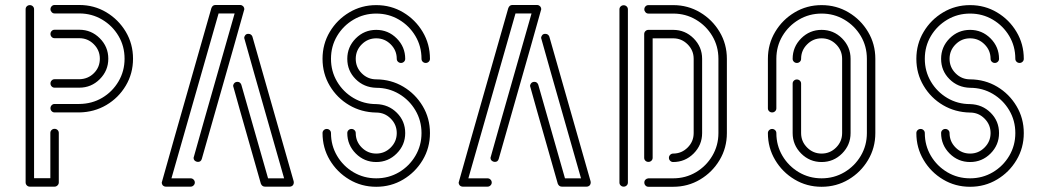

<svg xmlns="http://www.w3.org/2000/svg" viewBox="-20 -733 4121 754"><path d="M291.5 -388.7H194.3Q187.5 -388.7 182.9 -393.6Q178.2 -398.4 178.2 -405.3Q178.2 -412.1 182.9 -417Q187.5 -421.9 194.3 -421.9H292.5Q326.2 -422.9 349.1 -446Q372.1 -469.2 372.1 -502.4Q372.1 -535.6 348.4 -559.3Q324.7 -583 291.5 -583H194.3Q187.5 -583 182.9 -587.9Q178.2 -592.8 178.2 -599.6Q178.2 -606.4 182.9 -611.3Q187.5 -616.2 194.3 -616.2H291.5Q338.4 -616.2 371.8 -582.8Q405.3 -549.3 405.3 -502.4Q405.3 -455.6 371.8 -422.1Q338.4 -388.7 291.5 -388.7ZM194.3 0H97.2Q90.3 0 85.4 -4.9Q80.6 -9.8 80.6 -16.6V-696.8Q80.6 -703.6 85.4 -708.3Q90.3 -712.9 97.2 -712.9Q104 -712.9 108.9 -708.3Q113.8 -703.6 113.8 -696.8V-33.2H177.7V-210.9Q177.7 -217.8 182.6 -222.4Q187.5 -227.1 194.3 -227.1Q201.2 -227.1 206.1 -222.4Q210.9 -217.8 210.9 -210.9V-16.6Q210.9 -9.8 205.8 -4.9Q200.7 0 194.3 0ZM291.5 -291.5H194.3Q187.5 -291.5 182.9 -296.4Q178.2 -301.3 178.2 -308.1Q178.2 -314.9 182.9 -319.8Q187.5 -324.7 194.3 -324.7H291.5Q341.3 -325.2 381.3 -348.9Q421.4 -372.6 445.3 -413.1Q469.2 -453.6 469.2 -502.4Q469.2 -551.8 445.3 -592Q421.4 -632.3 380.9 -656.2Q340.3 -680.2 291.5 -680.2H194.3Q187.5 -680.2 182.9 -685.3Q178.2 -690.4 178.2 -696.8Q178.2 -703.6 182.9 -708.5Q187.5 -713.4 194.3 -713.4H291.5Q349.6 -713.4 397.5 -684.8Q445.3 -656.2 473.9 -608.4Q502.4 -560.5 502.4 -502.4Q502.4 -444.3 473.9 -396.5Q445.3 -348.6 397.7 -320.6Q350.1 -292.5 291.5 -291.5Z M728.5 0H631.3Q623.5 0 618.2 -6.3Q615.2 -11.2 615.2 -16.1Q615.2 -19 810.1 -701.2Q814.9 -713.4 825.7 -713.4H923.3Q930.7 -713.4 936.5 -706.5Q939.5 -702.1 939.5 -696.8Q939.5 -693.8 772.5 -108.9Q769 -97.2 757.3 -97.2Q754.9 -97.2 752 -98.1Q740.2 -102.1 740.2 -113.3Q740.2 -115.7 901.4 -680.2H838.4L653.3 -32.7H728.5Q735.4 -32.7 740.2 -27.8Q745.1 -22.9 745.1 -16.1Q745.1 -9.8 740.2 -4.9Q735.4 0 728.5 0ZM1117.7 0H1020.5Q1009.3 0 1004.4 -11.7Q895.5 -393.1 895.5 -395.5Q895.5 -399.4 898.4 -404.3Q903.3 -411.6 912.6 -411.6Q923.3 -411.6 927.7 -400.4L1032.7 -32.7H1095.7Q939 -581.5 939 -584Q939 -588.4 941.9 -592.8Q945.8 -600.1 955.1 -600.1Q966.8 -600.1 971.2 -589.4L1133.3 -21L1133.8 -16.1Q1133.8 -11.2 1130.9 -6.3Q1125.5 0 1117.7 0Z M1457.5 -96.7Q1410.6 -96.7 1377.2 -130.1Q1343.8 -163.6 1343.8 -210.4Q1343.8 -217.3 1348.6 -221.9Q1353.5 -226.6 1360.4 -226.6Q1367.2 -226.6 1372.1 -221.9Q1377 -217.3 1377 -210.4Q1377 -177.2 1400.6 -153.6Q1424.3 -129.9 1457.5 -129.9Q1490.7 -129.9 1514.4 -153.6Q1538.1 -177.2 1538.1 -210.4Q1538.1 -243.7 1514.4 -267.3Q1490.7 -291 1457.5 -291Q1398.9 -292 1351.3 -320.1Q1303.7 -348.1 1275.1 -396Q1246.6 -443.8 1246.6 -502Q1246.6 -560.1 1275.1 -607.9Q1303.7 -655.8 1351.6 -684.3Q1399.4 -712.9 1457.5 -712.9Q1515.6 -712.9 1563.5 -684.3Q1611.3 -655.8 1639.9 -607.9Q1668.5 -560.1 1668.5 -502Q1668.5 -495.1 1663.6 -490.5Q1658.7 -485.8 1651.9 -485.8Q1645 -485.8 1640.1 -490.5Q1635.3 -495.1 1635.3 -502Q1635.3 -551.3 1611.3 -591.6Q1587.4 -631.8 1546.9 -655.8Q1506.3 -679.7 1457.5 -679.7Q1408.7 -679.7 1368.2 -655.8Q1327.6 -631.8 1303.7 -591.6Q1279.8 -551.3 1279.8 -502Q1279.8 -453.1 1303.7 -412.6Q1327.6 -372.1 1368.2 -348.1Q1408.7 -324.2 1457.5 -324.2Q1505.9 -322.8 1538.6 -290Q1571.3 -257.3 1571.3 -210.4Q1571.3 -163.6 1537.8 -130.1Q1504.4 -96.7 1457.5 -96.7ZM1457.5 0.5Q1399.4 0.5 1351.6 -28.1Q1303.7 -56.6 1275.1 -104.5Q1246.6 -152.3 1246.6 -210.4Q1246.6 -217.3 1251.5 -221.9Q1256.3 -226.6 1263.2 -226.6Q1270 -226.6 1274.9 -221.9Q1279.8 -217.3 1279.8 -210.4Q1279.8 -161.6 1303.7 -121.1Q1327.6 -80.6 1368.2 -56.6Q1408.7 -32.7 1457.5 -32.7Q1506.3 -32.7 1546.9 -56.6Q1587.4 -80.6 1611.3 -121.1Q1635.3 -161.6 1635.3 -210.4Q1635.3 -259.3 1611.3 -299.8Q1587.4 -340.3 1546.9 -364.3Q1506.3 -388.2 1457.5 -388.2Q1409.2 -389.6 1376.5 -422.4Q1343.8 -455.1 1343.8 -502Q1343.8 -548.8 1377.2 -582.3Q1410.6 -615.7 1457.5 -615.7Q1504.4 -615.7 1537.8 -582.3Q1571.3 -548.8 1571.3 -502Q1571.3 -495.1 1566.4 -490.5Q1561.5 -485.8 1554.7 -485.8Q1547.9 -485.8 1543 -490.5Q1538.1 -495.1 1538.1 -502Q1538.1 -535.2 1514.4 -558.8Q1490.7 -582.5 1457.5 -582.5Q1424.3 -582.5 1400.6 -558.8Q1377 -535.2 1377 -502Q1377 -468.8 1400.6 -445.1Q1424.3 -421.4 1457.5 -421.4Q1516.1 -420.9 1563.7 -392.6Q1611.3 -364.3 1639.9 -316.4Q1668.5 -268.6 1668.5 -210.4Q1668.5 -152.3 1639.9 -104.5Q1611.3 -56.6 1563.5 -28.1Q1515.6 0.5 1457.5 0.5Z M1894.5 0H1797.4Q1789.6 0 1784.2 -6.3Q1781.2 -11.2 1781.2 -16.1Q1781.2 -19 1976.1 -701.2Q1981 -713.4 1991.7 -713.4H2089.4Q2096.7 -713.4 2102.5 -706.5Q2105.5 -702.1 2105.5 -696.8Q2105.5 -693.8 1938.5 -108.9Q1935.1 -97.2 1923.3 -97.2Q1920.9 -97.2 1918 -98.1Q1906.2 -102.1 1906.2 -113.3Q1906.2 -115.7 2067.4 -680.2H2004.4L1819.3 -32.7H1894.5Q1901.4 -32.7 1906.2 -27.8Q1911.1 -22.9 1911.1 -16.1Q1911.1 -9.8 1906.2 -4.9Q1901.4 0 1894.5 0ZM2283.7 0H2186.5Q2175.3 0 2170.4 -11.7Q2061.5 -393.1 2061.5 -395.5Q2061.5 -399.4 2064.5 -404.3Q2069.3 -411.6 2078.6 -411.6Q2089.4 -411.6 2093.8 -400.4L2198.7 -32.7H2261.7Q2105 -581.5 2105 -584Q2105 -588.4 2107.9 -592.8Q2111.8 -600.1 2121.1 -600.1Q2132.8 -600.1 2137.2 -589.4L2299.3 -21L2299.8 -16.1Q2299.8 -11.2 2296.9 -6.3Q2291.5 0 2283.7 0Z M2526.4 0.5Q2519.5 0.5 2514.9 -4.4Q2510.3 -9.3 2510.3 -16.1Q2510.3 -22.9 2514.9 -27.6Q2519.5 -32.2 2526.4 -32.7H2623.5Q2672.4 -32.7 2712.9 -56.6Q2753.4 -80.6 2777.3 -121.1Q2801.3 -161.6 2801.3 -210.4V-502Q2801.3 -551.3 2777.3 -591.6Q2753.4 -631.8 2712.9 -655.8Q2672.4 -679.7 2623.5 -679.7H2526.4Q2519.5 -679.7 2514.9 -684.8Q2510.3 -689.9 2510.3 -696.3Q2510.3 -703.1 2514.9 -708Q2519.5 -712.9 2526.4 -712.9H2623.5Q2681.6 -712.9 2729.5 -684.3Q2777.3 -655.8 2805.9 -607.9Q2834.5 -560.1 2834.5 -502V-210.4Q2834.5 -152.3 2805.9 -104.5Q2777.3 -56.6 2729.5 -28.1Q2681.6 0.5 2623.5 0.5ZM2429.2 0Q2422.4 0 2417.5 -4.6Q2412.6 -9.3 2412.6 -16.1V-696.3Q2412.6 -703.1 2417.5 -707.8Q2422.4 -712.4 2429.2 -712.4Q2436 -712.4 2440.9 -707.8Q2445.8 -703.1 2445.8 -696.3V-16.1Q2445.8 -9.3 2440.9 -4.6Q2436 0 2429.2 0ZM2623.5 -96.7Q2616.7 -96.7 2611.8 -101.6Q2606.9 -106.4 2606.9 -113.3Q2606.9 -120.1 2611.8 -125Q2616.7 -129.9 2623.5 -129.9Q2656.7 -129.9 2680.4 -153.6Q2704.1 -177.2 2704.1 -210.4V-502Q2704.1 -535.2 2680.4 -558.8Q2656.7 -582.5 2623.5 -582.5H2543V-113.3Q2543 -106.4 2538.1 -101.8Q2533.2 -97.2 2526.4 -97.2Q2519.5 -97.2 2514.6 -101.8Q2509.8 -106.4 2509.8 -113.3V-599.1Q2509.8 -606 2514.6 -610.8Q2519.5 -615.7 2526.4 -615.7H2623.5Q2670.4 -615.7 2703.9 -582.3Q2737.3 -548.8 2737.3 -502V-210.4Q2737.3 -163.6 2703.9 -130.1Q2670.4 -96.7 2623.5 -96.7Z M3206.5 0.5Q3148.4 0.5 3100.6 -28.1Q3052.7 -56.6 3024.2 -104.5Q2995.6 -152.3 2995.6 -210.4Q2995.6 -217.3 3000.5 -221.9Q3005.4 -226.6 3012.2 -226.6Q3019 -226.6 3023.9 -221.9Q3028.8 -217.3 3028.8 -210.4Q3028.8 -161.6 3052.7 -121.1Q3076.7 -80.6 3117.2 -56.6Q3157.7 -32.7 3206.5 -32.7Q3255.4 -32.7 3295.9 -56.6Q3336.4 -80.6 3360.4 -121.1Q3384.3 -161.6 3384.3 -210.4V-502Q3384.3 -551.3 3360.4 -591.6Q3336.4 -631.8 3295.9 -655.8Q3255.4 -679.7 3206.5 -679.7Q3157.7 -679.7 3117.2 -655.8Q3076.7 -631.8 3052.7 -591.6Q3028.8 -551.3 3028.8 -502V-307.6Q3028.8 -300.8 3023.9 -296.1Q3019 -291.5 3012.2 -291.5Q3005.4 -291.5 3000.5 -296.1Q2995.6 -300.8 2995.6 -307.6V-502Q2995.6 -560.1 3024.2 -607.9Q3052.7 -655.8 3100.6 -684.3Q3148.4 -712.9 3206.5 -712.9Q3264.6 -712.9 3312.5 -684.3Q3360.4 -655.8 3388.9 -607.9Q3417.5 -560.1 3417.5 -502V-210.4Q3417.5 -152.3 3388.9 -104.5Q3360.4 -56.6 3312.5 -28.1Q3264.6 0.5 3206.5 0.5ZM3206.5 -96.7Q3159.7 -96.7 3126.2 -130.1Q3092.8 -163.6 3092.8 -210.4V-404.8Q3092.8 -411.6 3097.7 -416.3Q3102.5 -420.9 3109.4 -420.9Q3116.2 -420.9 3121.1 -416.3Q3126 -411.6 3126 -404.8V-210.4Q3126 -177.2 3149.7 -153.6Q3173.3 -129.9 3206.5 -129.9Q3239.7 -129.9 3263.4 -153.6Q3287.1 -177.2 3287.1 -210.4V-502Q3287.1 -535.2 3263.4 -558.8Q3239.7 -582.5 3206.5 -582.5Q3173.3 -582.5 3149.7 -558.8Q3126 -535.2 3126 -502Q3126 -495.1 3121.1 -490.5Q3116.2 -485.8 3109.4 -485.8Q3102.5 -485.8 3097.7 -490.5Q3092.8 -495.1 3092.8 -502Q3092.8 -548.8 3126.2 -582.3Q3159.7 -615.7 3206.5 -615.7Q3253.4 -615.7 3286.9 -582.3Q3320.3 -548.8 3320.3 -502V-210.4Q3320.3 -163.6 3286.9 -130.1Q3253.4 -96.7 3206.5 -96.7Z M3789.6 -96.7Q3742.7 -96.7 3709.2 -130.1Q3675.8 -163.6 3675.8 -210.4Q3675.8 -217.3 3680.7 -221.9Q3685.5 -226.6 3692.4 -226.6Q3699.2 -226.6 3704.1 -221.9Q3709 -217.3 3709 -210.4Q3709 -177.2 3732.7 -153.6Q3756.3 -129.9 3789.6 -129.9Q3822.8 -129.9 3846.4 -153.6Q3870.1 -177.2 3870.1 -210.4Q3870.1 -243.7 3846.4 -267.3Q3822.8 -291 3789.6 -291Q3731 -292 3683.3 -320.1Q3635.7 -348.1 3607.2 -396Q3578.6 -443.8 3578.6 -502Q3578.6 -560.1 3607.2 -607.9Q3635.7 -655.8 3683.6 -684.3Q3731.4 -712.9 3789.6 -712.9Q3847.7 -712.9 3895.5 -684.3Q3943.4 -655.8 3971.9 -607.9Q4000.5 -560.1 4000.5 -502Q4000.5 -495.1 3995.6 -490.5Q3990.7 -485.8 3983.9 -485.8Q3977.1 -485.8 3972.2 -490.5Q3967.3 -495.1 3967.3 -502Q3967.3 -551.3 3943.4 -591.6Q3919.4 -631.8 3878.9 -655.8Q3838.4 -679.7 3789.6 -679.7Q3740.7 -679.7 3700.2 -655.8Q3659.7 -631.8 3635.7 -591.6Q3611.8 -551.3 3611.8 -502Q3611.8 -453.1 3635.7 -412.6Q3659.7 -372.1 3700.2 -348.1Q3740.7 -324.2 3789.6 -324.2Q3837.9 -322.8 3870.6 -290Q3903.3 -257.3 3903.3 -210.4Q3903.3 -163.6 3869.9 -130.1Q3836.4 -96.7 3789.6 -96.7ZM3789.6 0.5Q3731.4 0.5 3683.6 -28.1Q3635.7 -56.6 3607.2 -104.5Q3578.6 -152.3 3578.6 -210.4Q3578.6 -217.3 3583.5 -221.9Q3588.4 -226.6 3595.2 -226.6Q3602.1 -226.6 3606.9 -221.9Q3611.8 -217.3 3611.8 -210.4Q3611.8 -161.6 3635.7 -121.1Q3659.7 -80.6 3700.2 -56.6Q3740.7 -32.7 3789.6 -32.7Q3838.4 -32.7 3878.9 -56.6Q3919.4 -80.6 3943.4 -121.1Q3967.3 -161.6 3967.3 -210.4Q3967.3 -259.3 3943.4 -299.8Q3919.4 -340.3 3878.9 -364.3Q3838.4 -388.2 3789.6 -388.2Q3741.2 -389.6 3708.5 -422.4Q3675.8 -455.1 3675.8 -502Q3675.8 -548.8 3709.2 -582.3Q3742.7 -615.7 3789.6 -615.7Q3836.4 -615.7 3869.9 -582.3Q3903.3 -548.8 3903.3 -502Q3903.3 -495.1 3898.4 -490.5Q3893.6 -485.8 3886.7 -485.8Q3879.9 -485.8 3875 -490.5Q3870.1 -495.1 3870.1 -502Q3870.1 -535.2 3846.4 -558.8Q3822.8 -582.5 3789.6 -582.5Q3756.3 -582.5 3732.7 -558.8Q3709 -535.2 3709 -502Q3709 -468.8 3732.7 -445.1Q3756.3 -421.4 3789.6 -421.4Q3848.1 -420.9 3895.8 -392.6Q3943.4 -364.3 3971.9 -316.4Q4000.5 -268.6 4000.5 -210.4Q4000.5 -152.3 3971.9 -104.5Q3943.4 -56.6 3895.5 -28.1Q3847.7 0.5 3789.6 0.5Z"/></svg>

Font: Neon Sans
Style: Regular
Weight: 400
Designer: GGBot
Version: 0.80